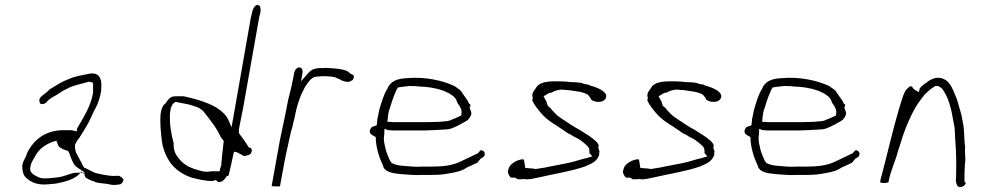

<svg xmlns="http://www.w3.org/2000/svg" viewBox="-20 -781 4020 786"><path d="M71 -103C71 -85 74 -69 81 -60C97 -40 127 -23 169 -26H170C176 -26 184 -27 191 -28H192C208 -28 226 -33 242 -37C267 -43 291 -54 305 -69L314 -79L320 -71H326C327 -62 325 -60 332 -53C342 -48 352 -41 363 -39H365C372 -31 401 -31 419 -28H420C433 -24 453 -22 467 -26H470C474 -26 483 -33 485 -42V-48C478 -55 469 -64 457 -61H448C447 -61 441 -60 437 -61L420 -63L402 -66C390 -68 374 -72 364 -75V-76C347 -83 336 -91 324 -95C319 -103 316 -108 312 -118C310 -122 308 -124 306 -129C299 -143 285 -159 287 -187V-189C293 -200 296 -207 305 -217C315 -234 325 -248 335 -266C345 -282 354 -304 363 -323L377 -350C385 -370 390 -385 394 -408C395 -416 394 -424 395 -436C394 -463 383 -484 350 -480C316 -473 290 -470 263 -458C233 -447 211 -432 183 -415C172 -402 161 -397 150 -387C144 -382 138 -371 142 -366V-364C143 -348 166 -356 172 -364V-365C184 -377 194 -383 211 -392C222 -400 240 -411 255 -418C282 -433 313 -437 342 -446H348C350 -446 358 -443 361 -442V-425V-410V-402V-401C351 -343 320 -298 296 -256L294 -243L282 -246C278 -247 275 -248 273 -248H239C167 -248 116 -209 90 -152C90 -150 88 -146 86 -140V-139H85C78 -125 74 -118 71 -103ZM104 -96 105 -101C107 -113 114 -125 121 -136C138 -173 172 -195 211 -205C213 -200 216 -190 218 -186C220 -179 234 -171 255 -164H257L259 -162C260 -162 262 -159 263 -155C270 -136 277 -115 289 -101C293 -98 296 -95 300 -93L328 -74H292C270 -74 240 -55 206 -54L200 -53L185 -52L179 -51H169C167 -51 161 -50 156 -51C153 -51 147 -52 141 -54C128 -61 99 -69 104 -96Z M637 -310C635 -280 638 -244 641 -219C644 -177 658 -143 678 -114C698 -88 725 -68 761 -55C787 -48 822 -39 852 -40L862 -44L866 -42C880 -25 900 -45 909 -61L911 -60L916 -63C923 -90 928 -117 935 -148L938 -160L949 -158C960 -153 968 -148 979 -142C1002 -146 1009 -149 1011 -166C1010 -172 1009 -175 1002 -177H999C984 -201 975 -214 958 -236V-240V-250V-252C964 -282 970 -313 976 -343L1040 -704C1041 -712 1043 -719 1046 -729C1049 -746 1045 -759 1038 -760H1036C1028 -764 1015 -748 1012 -730C1010 -720 1007 -712 1006 -704L928 -260L915 -290C912 -297 908 -302 904 -308C869 -351 803 -371 732 -387H701C677 -387 672 -378 656 -356V-357C644 -347 639 -330 637 -310ZM676 -318 679 -337C682 -346 687 -360 700 -364C715 -360 732 -358 750 -354C775 -347 802 -341 817 -320C839 -291 867 -258 883 -221C886 -217 892 -209 896 -204L895 -196C892 -166 888 -138 886 -110V-109C885 -105 887 -105 882 -94L879 -80H847C841 -79 833 -78 826 -78C820 -78 814 -79 808 -80C768 -90 737 -101 714 -130C702 -145 689 -161 691 -194C682 -229 673 -271 676 -318Z M1092 -19C1096 -19 1101 -18 1107 -18H1126L1139 -88C1146 -130 1156 -173 1165 -214C1169 -231 1171 -244 1177 -261C1179 -273 1182 -284 1186 -299C1190 -321 1196 -348 1204 -369C1211 -393 1222 -410 1230 -428L1232 -429V-430C1239 -439 1251 -462 1271 -467H1273C1275 -467 1280 -468 1286 -468C1288 -468 1294 -469 1300 -469H1316C1321 -468 1325 -468 1331 -468C1335 -468 1336 -467 1338 -467H1340C1342 -466 1352 -465 1356 -463V-462C1359 -461 1366 -459 1370 -457L1378 -452C1385 -449 1395 -446 1403 -446C1414 -446 1412 -447 1416 -450L1420 -451C1427 -453 1433 -472 1424 -475L1414 -480C1400 -497 1368 -499 1336 -502C1332 -502 1326 -502 1319 -503C1313 -503 1303 -503 1298 -502H1297C1296 -502 1293 -503 1292 -503C1288 -502 1281 -502 1278 -501H1277C1256 -498 1249 -490 1235 -474L1212 -448L1218 -480C1221 -496 1215 -505 1205 -505C1196 -505 1186 -495 1184 -481L1181 -466C1180 -459 1179 -452 1176 -442L1175 -436C1174 -429 1172 -423 1171 -418V-417C1168 -404 1165 -393 1161 -378C1159 -369 1157 -358 1155 -349C1147 -304 1135 -254 1126 -208Z M1494 -246C1492 -232 1504 -228 1518 -220C1519 -173 1533 -136 1549 -100H1550L1549 -99C1556 -77 1587 -71 1624 -68C1652 -66 1680 -63 1710 -65H1750C1778 -65 1798 -67 1823 -72C1852 -77 1870 -81 1891 -95L1892 -96H1893C1908 -103 1920 -108 1934 -115C1939 -121 1944 -127 1948 -132C1953 -134 1963 -140 1964 -146C1966 -158 1962 -161 1956 -164H1955C1949 -171 1944 -162 1936 -153L1933 -152C1911 -142 1891 -131 1866 -120C1832 -103 1791 -99 1747 -99H1708C1680 -97 1655 -100 1632 -102C1614 -103 1598 -106 1583 -114C1577 -121 1572 -133 1568 -143C1564 -154 1560 -162 1557 -178C1554 -192 1549 -207 1553 -230L1554 -254L1568 -248H1577C1581 -247 1584 -247 1587 -247H1721C1749 -248 1775 -249 1802 -251H1803C1825 -251 1840 -260 1861 -270C1880 -282 1896 -286 1904 -301V-302C1915 -317 1907 -327 1902 -341L1905 -345L1906 -350C1905 -352 1904 -355 1904 -355L1901 -356C1897 -365 1893 -372 1886 -381C1882 -386 1879 -392 1873 -399H1872L1873 -400C1871 -404 1868 -407 1865 -411C1856 -417 1850 -423 1840 -429C1793 -451 1721 -468 1645 -461C1607 -459 1578 -450 1565 -416V-415H1564C1549 -389 1542 -363 1532 -329L1527 -303C1525 -297 1524 -290 1524 -284V-283C1524 -283 1524 -281 1523 -275L1522 -268L1502 -261C1499 -258 1495 -251 1494 -246ZM1573 -331 1574 -332C1582 -357 1589 -383 1602 -410C1602 -412 1607 -420 1609 -423C1625 -426 1640 -427 1657 -429H1658C1674 -429 1688 -428 1707 -426H1715C1752 -423 1788 -415 1814 -401H1815C1826 -394 1844 -385 1850 -367V-366C1853 -358 1857 -353 1861 -348C1863 -342 1872 -333 1869 -314L1868 -308C1856 -303 1846 -297 1831 -292C1827 -290 1820 -286 1808 -285C1782 -282 1754 -281 1727 -281H1588C1587 -281 1585 -281 1580 -282H1566C1567 -297 1569 -315 1573 -331Z M2059 -80C2058 -74 2064 -61 2071 -54C2074 -53 2077 -54 2085 -54H2087C2092 -52 2094 -51 2100 -47C2107 -47 2117 -47 2125 -48H2128C2145 -44 2165 -51 2187 -55C2251 -70 2316 -79 2376 -100C2406 -113 2423 -120 2433 -147V-154C2433 -157 2434 -160 2434 -162C2433 -164 2431 -172 2429 -177L2430 -180C2433 -189 2426 -197 2416 -206C2396 -224 2379 -232 2355 -248C2329 -262 2304 -279 2280 -295C2260 -307 2246 -323 2232 -340L2222 -348V-351C2222 -352 2220 -353 2219 -357V-358C2218 -365 2214 -370 2210 -378L2205 -387C2213 -391 2221 -396 2229 -401H2232C2239 -401 2243 -405 2252 -409L2268 -413C2269 -413 2271 -414 2274 -414H2284C2288 -414 2291 -413 2292 -413C2298 -413 2302 -412 2306 -412H2308C2336 -407 2364 -407 2387 -393C2393 -386 2395 -382 2399 -377V-374C2404 -369 2419 -363 2430 -364H2431C2448 -364 2460 -372 2462 -386C2462 -411 2417 -425 2390 -433L2391 -434C2387 -435 2387 -435 2386 -435H2385L2368 -438V-439C2361 -442 2351 -443 2341 -444C2334 -444 2325 -445 2316 -445L2306 -446L2297 -447C2290 -447 2280 -448 2273 -448H2250C2213 -448 2184 -441 2174 -421L2173 -420V-419C2168 -412 2165 -409 2162 -403C2162 -401 2160 -398 2160 -398C2158 -389 2160 -385 2161 -381L2159 -370C2162 -361 2175 -342 2182 -334L2194 -319C2208 -302 2228 -286 2247 -274L2266 -262L2267 -261C2277 -254 2288 -248 2299 -239L2311 -232L2315 -231L2329 -222C2342 -215 2353 -211 2364 -201C2371 -197 2381 -186 2387 -181C2390 -177 2394 -171 2393 -160V-155L2395 -152L2405 -141L2388 -136C2386 -135 2385 -134 2378 -133C2358 -129 2338 -121 2315 -116L2287 -110H2286C2279 -109 2270 -107 2261 -105C2243 -101 2226 -99 2211 -95H2210L2173 -89L2169 -90C2168 -90 2162 -91 2161 -91H2159C2157 -92 2153 -92 2149 -92C2145 -92 2135 -93 2130 -94C2129 -105 2127 -114 2125 -127C2123 -128 2124 -128 2121 -129C2096 -128 2065 -108 2062 -90V-88C2060 -86 2060 -85 2060 -83Z M2530 -80C2529 -74 2535 -61 2542 -54C2545 -53 2548 -54 2556 -54H2558C2563 -52 2565 -51 2571 -47C2578 -47 2588 -47 2596 -48H2599C2616 -44 2636 -51 2658 -55C2722 -70 2787 -79 2847 -100C2877 -113 2894 -120 2904 -147V-154C2904 -157 2905 -160 2905 -162C2904 -164 2902 -172 2900 -177L2901 -180C2904 -189 2897 -197 2887 -206C2867 -224 2850 -232 2826 -248C2800 -262 2775 -279 2751 -295C2731 -307 2717 -323 2703 -340L2693 -348V-351C2693 -352 2691 -353 2690 -357V-358C2689 -365 2685 -370 2681 -378L2676 -387C2684 -391 2692 -396 2700 -401H2703C2710 -401 2714 -405 2723 -409L2739 -413C2740 -413 2742 -414 2745 -414H2755C2759 -414 2762 -413 2763 -413C2769 -413 2773 -412 2777 -412H2779C2807 -407 2835 -407 2858 -393C2864 -386 2866 -382 2870 -377V-374C2875 -369 2890 -363 2901 -364H2902C2919 -364 2931 -372 2933 -386C2933 -411 2888 -425 2861 -433L2862 -434C2858 -435 2858 -435 2857 -435H2856L2839 -438V-439C2832 -442 2822 -443 2812 -444C2805 -444 2796 -445 2787 -445L2777 -446L2768 -447C2761 -447 2751 -448 2744 -448H2721C2684 -448 2655 -441 2645 -421L2644 -420V-419C2639 -412 2636 -409 2633 -403C2633 -401 2631 -398 2631 -398C2629 -389 2631 -385 2632 -381L2630 -370C2633 -361 2646 -342 2653 -334L2665 -319C2679 -302 2699 -286 2718 -274L2737 -262L2738 -261C2748 -254 2759 -248 2770 -239L2782 -232L2786 -231L2800 -222C2813 -215 2824 -211 2835 -201C2842 -197 2852 -186 2858 -181C2861 -177 2865 -171 2864 -160V-155L2866 -152L2876 -141L2859 -136C2857 -135 2856 -134 2849 -133C2829 -129 2809 -121 2786 -116L2758 -110H2757C2750 -109 2741 -107 2732 -105C2714 -101 2697 -99 2682 -95H2681L2644 -89L2640 -90C2639 -90 2633 -91 2632 -91H2630C2628 -92 2624 -92 2620 -92C2616 -92 2606 -93 2601 -94C2600 -105 2598 -114 2596 -127C2594 -128 2595 -128 2592 -129C2567 -128 2536 -108 2533 -90V-88C2531 -86 2531 -85 2531 -83Z M3028 -246C3026 -232 3038 -228 3052 -220C3053 -173 3067 -136 3083 -100H3084L3083 -99C3090 -77 3121 -71 3158 -68C3186 -66 3214 -63 3244 -65H3284C3312 -65 3332 -67 3357 -72C3386 -77 3404 -81 3425 -95L3426 -96H3427C3442 -103 3454 -108 3468 -115C3473 -121 3478 -127 3482 -132C3487 -134 3497 -140 3498 -146C3500 -158 3496 -161 3490 -164H3489C3483 -171 3478 -162 3470 -153L3467 -152C3445 -142 3425 -131 3400 -120C3366 -103 3325 -99 3281 -99H3242C3214 -97 3189 -100 3166 -102C3148 -103 3132 -106 3117 -114C3111 -121 3106 -133 3102 -143C3098 -154 3094 -162 3091 -178C3088 -192 3083 -207 3087 -230L3088 -254L3102 -248H3111C3115 -247 3118 -247 3121 -247H3255C3283 -248 3309 -249 3336 -251H3337C3359 -251 3374 -260 3395 -270C3414 -282 3430 -286 3438 -301V-302C3449 -317 3441 -327 3436 -341L3439 -345L3440 -350C3439 -352 3438 -355 3438 -355L3435 -356C3431 -365 3427 -372 3420 -381C3416 -386 3413 -392 3407 -399H3406L3407 -400C3405 -404 3402 -407 3399 -411C3390 -417 3384 -423 3374 -429C3327 -451 3255 -468 3179 -461C3141 -459 3112 -450 3099 -416V-415H3098C3083 -389 3076 -363 3066 -329L3061 -303C3059 -297 3058 -290 3058 -284V-283C3058 -283 3058 -281 3057 -275L3056 -268L3036 -261C3033 -258 3029 -251 3028 -246ZM3107 -331 3108 -332C3116 -357 3123 -383 3136 -410C3136 -412 3141 -420 3143 -423C3159 -426 3174 -427 3191 -429H3192C3208 -429 3222 -428 3241 -426H3249C3286 -423 3322 -415 3348 -401H3349C3360 -394 3378 -385 3384 -367V-366C3387 -358 3391 -353 3395 -348C3397 -342 3406 -333 3403 -314L3402 -308C3390 -303 3380 -297 3365 -292C3361 -290 3354 -286 3342 -285C3316 -282 3288 -281 3261 -281H3122C3121 -281 3119 -281 3114 -282H3100C3101 -297 3103 -315 3107 -331Z M3583 -35C3587 -33 3593 -31 3599 -32H3602C3603 -32 3612 -32 3617 -35C3626 -83 3645 -119 3656 -162L3662 -180C3679 -239 3702 -297 3729 -343C3740 -363 3755 -379 3766 -395L3792 -418H3793C3796 -420 3803 -426 3810 -429H3813C3818 -429 3819 -428 3820 -428H3823C3826 -425 3830 -424 3835 -420C3863 -386 3875 -333 3883 -284L3888 -257V-256C3889 -238 3890 -219 3891 -201C3895 -156 3895 -109 3894 -60L3893 -42C3894 -28 3899 -16 3909 -15C3922 -15 3932 -23 3934 -33V-34H3929C3927 -56 3929 -84 3930 -108L3932 -126C3932 -142 3929 -160 3931 -180C3926 -210 3929 -248 3922 -278L3916 -310C3910 -331 3904 -351 3898 -373C3882 -409 3874 -446 3840 -459C3816 -469 3789 -457 3773 -443C3769 -440 3765 -438 3763 -436L3752 -427C3751 -426 3748 -422 3745 -419L3742 -404L3729 -411C3722 -415 3720 -418 3716 -421V-424C3716 -424 3713 -428 3706 -428C3696 -422 3684 -409 3680 -395L3679 -394C3650 -310 3629 -218 3605 -124L3594 -81C3591 -67 3586 -54 3584 -42ZM3662 -180V-181Z"/></svg>

Font: Scribbler
Style: HLIta
Weight: 100
Designer: Mew Too
Foundry: Cannot Into Space Fonts
Version: Version 1.001